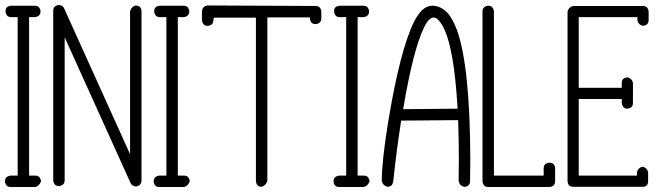

<svg xmlns="http://www.w3.org/2000/svg" viewBox="-20 -752 2677 772"><path d="M25 -729H120Q137 -729 142 -713Q143 -709 143 -706Q143 -689 126 -684Q123 -683 120 -683H97V-46H122Q139 -46 144 -29Q145 -25 145 -23Q138 -4 122 0H23Q6 0 1 -16Q0 -20 0 -23Q0 -40 17 -45Q20 -45 23 -46H51V-683H25Q8 -683 3 -700Q2 -704 2 -706Q2 -724 18 -728Q22 -729 25 -729Z M217 -732Q232 -731 238 -718L503 -132V-707Q509 -726 526 -730Q543 -730 548 -714Q548 -710 549 -707V-25Q548 -8 532 -3Q528 -2 526 -2Q511 -4 505 -16L240 -602V-27Q240 -10 223 -5Q220 -4 217 -4Q200 -4 195 -20Q194 -24 194 -27V-709Q194 -726 211 -731Q214 -732 217 -732Z M623 -729H718Q735 -729 740 -713Q741 -709 741 -706Q741 -689 724 -684Q721 -683 718 -683H695V-46H720Q737 -46 742 -29Q743 -25 743 -23Q736 -4 720 0H621Q604 0 599 -16Q598 -20 598 -23Q598 -40 615 -45Q618 -45 621 -46H649V-683H623Q606 -683 601 -700Q600 -704 600 -706Q600 -724 616 -728Q620 -729 623 -729Z M1249 -728Q1266 -728 1271 -712Q1272 -708 1272 -705V-678Q1272 -661 1255 -656Q1251 -655 1249 -655Q1231 -655 1227 -672Q1226 -675 1226 -678V-682H1055V-24Q1048 -5 1032 -1Q1015 -1 1010 -17Q1009 -21 1009 -24V-681H840Q838 -672 838 -671Q838 -654 822 -649Q818 -649 815 -648Q797 -648 793 -666Q793 -669 792 -670Q792 -702 792 -702Q792 -724 809 -729Q812 -729 815 -730Z M1346 -729H1441Q1458 -729 1463 -713Q1464 -709 1464 -706Q1464 -689 1447 -684Q1444 -683 1441 -683H1418V-46H1443Q1460 -46 1465 -29Q1466 -25 1466 -23Q1459 -4 1443 0H1344Q1327 0 1322 -16Q1321 -20 1321 -23Q1321 -40 1338 -45Q1341 -45 1344 -46H1372V-683H1346Q1329 -683 1324 -700Q1323 -704 1323 -706Q1323 -724 1339 -728Q1343 -729 1346 -729Z M1515 -24Q1520 -5 1538 -1Q1556 -1 1560 -18Q1561 -20 1561 -21Q1574 -145 1593 -267L1822 -269Q1825 -195 1825 -110Q1825 -88 1824 -24Q1829 -4 1847 -1Q1866 -1 1870 -19Q1870 -21 1870 -23Q1871 -90 1871 -110Q1870 -486 1817 -632Q1802 -672 1783 -696Q1754 -729 1718 -729Q1697 -729 1678 -712Q1660 -695 1644 -663Q1588 -548 1541 -263Q1515 -104 1515 -24ZM1820 -315 1601 -313Q1641 -551 1685 -642Q1715 -703 1744 -670Q1751 -662 1758 -651Q1783 -608 1799 -517Q1813 -434 1820 -315Z M1943 -729Q1960 -729 1965 -712Q1966 -709 1966 -706V-46H2166V-75Q2166 -93 2183 -97Q2187 -98 2189 -98Q2207 -98 2211 -82Q2212 -78 2212 -75V-23Q2212 -6 2196 -1Q2192 0 2189 0H1943Q1926 0 1921 -17Q1920 -20 1920 -23V-706Q1920 -723 1937 -728Q1940 -729 1943 -729Z M2285 -728H2565Q2583 -728 2587 -711Q2588 -708 2588 -706V-671Q2588 -653 2570 -649Q2567 -648 2565 -648Q2546 -653 2543 -671V-683H2307V-399H2480V-418Q2480 -437 2498 -440Q2501 -441 2503 -441Q2522 -436 2525 -418V-338Q2525 -320 2508 -316Q2505 -316 2503 -315Q2485 -315 2481 -333Q2480 -336 2480 -338V-354H2307V-46H2541V-60Q2546 -78 2564 -82Q2582 -77 2586 -60V-23Q2586 -5 2569 -1Q2566 -1 2564 -1H2285Q2266 -1 2263 -18Q2262 -21 2262 -23V-706Q2267 -724 2285 -728Z"/></svg>

Font: Santa Chrismast Display
Style: Regular
Weight: 400
Designer: MUHAMMAD YONI
Version: Version 001.000